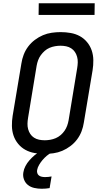

<svg xmlns="http://www.w3.org/2000/svg" viewBox="-20 -941 640 1184"><path d="M255 8Q223 8 192.5 2.5Q162 -3 136.5 -17Q111 -31 92 -54Q73 -77 63.5 -105Q54 -133 53.5 -164.5Q53 -196 58 -227L112 -550Q116 -577 126 -603.5Q136 -630 153.5 -653.5Q171 -677 195 -695Q219 -713 245 -724Q271 -735 299 -739Q327 -743 354 -743Q386 -743 416.5 -737.5Q447 -732 472.5 -718Q498 -704 517 -681Q536 -658 545.5 -630Q555 -602 555.5 -570.5Q556 -539 551 -508L497 -185Q493 -158 483 -131.5Q473 -105 455.5 -81.5Q438 -58 414 -40Q390 -22 364 -11Q338 0 310 4Q282 8 255 8ZM256 -76Q272 -76 289.5 -79Q307 -82 323.5 -89Q340 -96 354 -108Q368 -120 378 -134.5Q388 -149 394 -165.5Q400 -182 403 -199L456 -521Q459 -539 459.5 -556.5Q460 -574 455.5 -590.5Q451 -607 442 -620.5Q433 -634 419 -643Q405 -652 388 -655.5Q371 -659 353 -659Q337 -659 319.5 -656Q302 -653 285.5 -646Q269 -639 255.5 -627Q242 -615 231.5 -600.5Q221 -586 215 -569.5Q209 -553 206 -536L153 -214Q150 -196 149.5 -178.5Q149 -161 153.5 -144.5Q158 -128 167 -114.5Q176 -101 190 -92Q204 -83 221 -79.5Q238 -76 256 -76ZM237 223Q214 223 191.5 218Q169 213 152.5 200Q136 187 128 166Q120 145 124 122Q127 102 137 83Q147 64 161.5 47.5Q176 31 192.5 17Q209 3 228 -7L229 -8H300L299 0Q282 8 268 20Q254 32 242.5 45.5Q231 59 221.5 75Q212 91 209 107Q207 117 210 126.5Q213 136 220.5 141.5Q228 147 238 149Q248 151 258 151Q268 151 278 150Q288 149 298 147L286 219Q274 221 261.5 222Q249 223 237 223ZM563 -849H218L219 -921H564Z"/></svg>

Font: Iosevka Custom Medium
Style: Italic
Weight: 500
Italic angle: -9°
Designer: Belleve Invis
Foundry: Belleve Invis
Version: Version 27.0.1